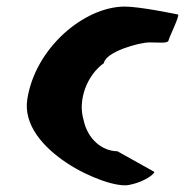

<svg xmlns="http://www.w3.org/2000/svg" viewBox="-20 -574 562 584"><path d="M63 -272C39 -118 300 0 370 -11C429 -22 456 -52 448 -52L337 -114C292 -114 246 -150 234 -210C216 -270 245 -346 296 -382C301 -416 402 -445 435 -445C469 -445 491 -441 493 -452C495 -462 529 -530 521 -530C521 -530 406 -554 360 -554C236 -554 87 -428 63 -272Z"/></svg>

Font: Ampere
Style: CndIta
Weight: 400
Version: Version 1